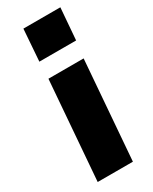

<svg xmlns="http://www.w3.org/2000/svg" viewBox="-197 -806 683 855"><g transform="rotate(-30 144.5 -378.5)"><path d="M74 -508H255L215 0H34ZM279 -757 266 -594H77L89 -757Z"/></g></svg>

Font: Muli Black
Style: Italic
Weight: 900
Italic angle: -4.541°
Designer: Vernon Adams
Foundry: Vernon Adams
Version: Version 2.001